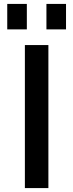

<svg xmlns="http://www.w3.org/2000/svg" viewBox="-20 -960 374 980"><path d="M217 -810V-940H317V-810ZM17 -810V-940H117V-810ZM107 0V-730H227V0Z"/></svg>

Font: Mplus 1p Medium
Style: Regular
Weight: 500
Version: Version 1.061